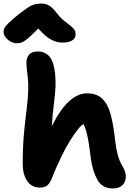

<svg xmlns="http://www.w3.org/2000/svg" viewBox="-69 -1050 758 1082"><path d="M155 7Q110 7 84.5 -30Q59 -67 59 -127Q59 -221 66 -296.5Q73 -372 81 -433Q89 -494 90 -545Q91 -584 88 -610.5Q85 -637 82.5 -657.5Q80 -678 80 -700Q80 -723 94.5 -741.5Q109 -760 145 -760Q176 -760 199 -742Q222 -724 233.5 -681Q245 -638 244 -564Q242 -521 235 -467.5Q228 -414 223 -339Q271 -435 320.5 -479.5Q370 -524 421 -524Q476 -524 507.5 -493.5Q539 -463 554.5 -405.5Q570 -348 579 -267Q585 -214 593 -183Q601 -152 610 -134Q619 -116 628 -101Q633 -91 636.5 -79Q640 -67 640 -56Q640 -25 621 -6.5Q602 12 567 12Q508 12 480.5 -36Q453 -84 443 -156Q436 -214 430 -250Q424 -286 417.5 -309Q411 -332 402 -351Q377 -339 326.5 -258.5Q276 -178 220 -38Q208 -11 193 -2Q178 7 155 7ZM27 -806Q-2 -806 -25.5 -827Q-49 -848 -49 -870Q-49 -880 -44.5 -890.5Q-40 -901 -21.5 -919.5Q-3 -938 38 -971Q67 -993 86 -1006Q105 -1019 122.5 -1024.5Q140 -1030 164 -1030Q189 -1030 208.5 -1018Q228 -1006 247 -981Q269 -952 289 -935.5Q309 -919 324 -908Q339 -897 348 -885.5Q357 -874 357 -856Q357 -834 337.5 -822Q318 -810 283 -810Q252 -810 220.5 -826Q189 -842 147 -889Q107 -849 85.5 -831.5Q64 -814 51.5 -810Q39 -806 27 -806Z"/></svg>

Font: Shantell Sans Normal
Style: Bold
Weight: 700
Designer: Stephen Nixon, Anya Danilova, Shantell Martin
Foundry: Arrow Type
Version: Version 1.009;[a7da0bfa3]